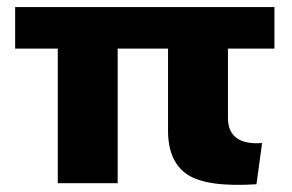

<svg xmlns="http://www.w3.org/2000/svg" viewBox="-20 -520 829 545"><path d="M144 0V-382H23V-500H759V-382H627V-186Q627 -107 724 -114L708 3Q567 12 512 -24.5Q457 -61 457 -149V-382H314V0Z"/></svg>

Font: Elaine Sans
Style: Bold
Weight: 700
Designer: Wei Huang
Foundry: Wei Huang
Version: Version 2.001;December 24, 2019;FontCreator 12.0.0.2547 64-b